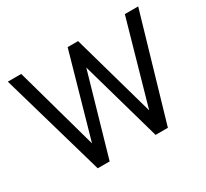

<svg xmlns="http://www.w3.org/2000/svg" viewBox="-144 -940 1241 1157"><g transform="rotate(-30 476.5 -361.5)"><path d="M930.2 -723 719.5 0H633.9L475.2 -560.3L314.3 0H231.4L23.2 -723H116.4L276.6 -147.3L439.4 -723H512.1L674.3 -147.3L837.4 -723Z"/></g></svg>

Font: Public Sans Thin
Style: Regular
Weight: 100
Designer: The Public Sans project authors (U.S. Web Design System). Libre Franklin designed by Pablo Impallari and Rodrigo Fuenzal
Version: Version 1.008